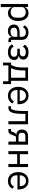

<svg xmlns="http://www.w3.org/2000/svg" viewBox="2115 -2683 768 5038"><g transform="rotate(90 2499.0 -164.0)"><path d="M85 200V-516H165V-432H169Q209 -528 320 -528Q417 -528 473.5 -455Q530 -382 530 -258Q530 -134 473.5 -61Q417 12 320 12Q216 12 169 -84H165V200ZM298 -60Q365 -60 404.5 -102Q444 -144 444 -214V-302Q444 -372 404.5 -414Q365 -456 298 -456Q243 -456 204 -427.5Q165 -399 165 -357V-165Q165 -116 203 -88Q241 -60 298 -60Z M1085 0H1040Q962 0 951 -84H946Q912 12 797 12Q716 12 670 -30Q624 -72 624 -144Q624 -295 844 -295H946V-346Q946 -459 824 -459Q739 -459 693 -382L645 -427Q668 -471 715 -499.5Q762 -528 828 -528Q921 -528 973.5 -482Q1026 -436 1026 -354V-70H1085ZM810 -56Q869 -56 907.5 -83Q946 -110 946 -150V-235H840Q708 -235 708 -157V-136Q708 -98 735.5 -77Q763 -56 810 -56Z M1345 12Q1205 12 1142 -92L1202 -140Q1244 -59 1345 -59Q1405 -59 1437 -81.5Q1469 -104 1469 -141V-153Q1469 -192 1442.5 -212.5Q1416 -233 1368 -233H1258V-300H1358Q1406 -300 1432 -319Q1458 -338 1458 -373V-385Q1458 -457 1343 -457Q1249 -457 1206 -381L1153 -426Q1207 -528 1347 -528Q1445 -528 1494.5 -491.5Q1544 -455 1544 -389Q1544 -297 1445 -274V-270Q1499 -263 1527 -231.5Q1555 -200 1555 -150Q1555 -76 1498 -32Q1441 12 1345 12Z M1623 140V-70H1682Q1751 -181 1751 -367V-516H2100V-70H2186V140H2113V0H1696V140ZM1768 -70H2020V-446H1827V-363Q1827 -181 1768 -70Z M2491 12Q2386 12 2322.5 -61.5Q2259 -135 2259 -258Q2259 -381 2322.5 -454.5Q2386 -528 2491 -528Q2593 -528 2653.5 -457.5Q2714 -387 2714 -276V-238H2343V-214Q2343 -146 2384.5 -102Q2426 -58 2496 -58Q2596 -58 2638 -147L2695 -106Q2670 -52 2616 -20Q2562 12 2491 12ZM2491 -461Q2426 -461 2384.5 -417Q2343 -373 2343 -305V-298H2628V-309Q2628 -377 2590.5 -419Q2553 -461 2491 -461Z M2769 0V-70H2837Q2892 -148 2892 -369V-516H3241V0H3161V-446H2968V-367Q2968 -105 2897 -34Q2863 0 2800 0Z M3365 0V-70H3422L3455 -146Q3476 -196 3518 -202V-206Q3451 -212 3415 -251Q3379 -290 3379 -356Q3379 -430 3424.5 -473Q3470 -516 3548 -516H3776V0H3696V-198H3562L3508 -71Q3478 0 3420 0ZM3560 -266H3696V-446H3560Q3465 -446 3465 -372V-339Q3465 -266 3560 -266Z M3946 0V-516H4026V-301H4284V-516H4364V0H4284V-231H4026V0Z M4728 12Q4623 12 4559.5 -61.5Q4496 -135 4496 -258Q4496 -381 4559.5 -454.5Q4623 -528 4728 -528Q4830 -528 4890.5 -457.5Q4951 -387 4951 -276V-238H4580V-214Q4580 -146 4621.5 -102Q4663 -58 4733 -58Q4833 -58 4875 -147L4932 -106Q4907 -52 4853 -20Q4799 12 4728 12ZM4728 -461Q4663 -461 4621.5 -417Q4580 -373 4580 -305V-298H4865V-309Q4865 -377 4827.5 -419Q4790 -461 4728 -461Z"/></g></svg>

Font: Aneliza
Style: Regular
Weight: 400
Designer: Mike Abbink, Paul van der Laan, Pieter van Rosmalen
Foundry: Bold Monday
Version: Version 3.0